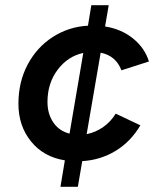

<svg xmlns="http://www.w3.org/2000/svg" viewBox="-20 -720 594 740"><path d="M230 -102Q148 -115 99.5 -175Q51 -235 51 -320Q51 -404 86.5 -471Q122 -538 183.5 -577.5Q245 -617 319 -621L332 -700H399L385 -618Q448 -608 493 -571.5Q538 -535 554 -483L448 -449Q427 -505 368 -517L314 -203Q349 -210 378 -230.5Q407 -251 426 -282L521 -237Q484 -174 425.5 -138.5Q367 -103 297 -99L280 0H213ZM248 -205 301 -516Q241 -503 202 -451Q163 -399 163 -327Q163 -281 185.5 -248Q208 -215 248 -205Z"/></svg>

Font: Oak Sans Semibold
Style: Italic
Weight: 600
Italic angle: -9.49998°
Foundry: Erik Kennedy, Walven
Version: Version 1.000